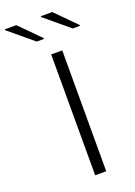

<svg xmlns="http://www.w3.org/2000/svg" viewBox="-230 -963 720 1027"><g transform="rotate(-20 130.0 -449.5)"><path d="M125 0V-688H188V0ZM322 -779H281L143 -894V-899H208L322 -784ZM117 -779H76L-62 -894V-899H3L117 -784Z"/></g></svg>

Font: Saira Expanded Light
Style: Regular
Weight: 300
Width: 7
Designer: Hector Gatti with collaboration of the Omnibus-Type team
Foundry: Omnibus-Type
Version: Version 1.101